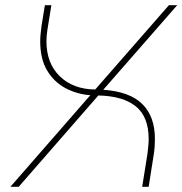

<svg xmlns="http://www.w3.org/2000/svg" viewBox="-20 -720 703 740"><path d="M20 0 328 -353Q276 -357 232 -380.5Q188 -404 161.5 -448.5Q135 -493 135 -561Q135 -575 136.5 -589.5Q138 -604 140 -620L153 -700H178L163 -607Q161 -595 160 -583.5Q159 -572 159 -561Q159 -476 210.5 -426Q262 -376 347 -375L631 -700H663L378 -374Q480 -367 528.5 -319Q577 -271 577 -185Q577 -170 576 -154Q575 -138 572 -121L553 0H528L548 -125Q550 -141 551.5 -156Q553 -171 553 -184Q553 -270 503.5 -310Q454 -350 359 -352L52 0Z"/></svg>

Font: MuseoModerno Thin Thin
Style: Italic
Weight: 250
Italic angle: -9°
Version: Version 1.003